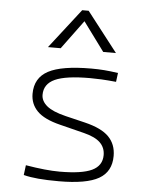

<svg xmlns="http://www.w3.org/2000/svg" viewBox="-56 -841 697 896"><g transform="rotate(5 293.0 -392.5)"><path d="M252.9 9.8Q196.8 9.8 157.7 6.3Q118.7 2.9 87.9 -4.9L93.8 -51.3Q189 -35.2 252.9 -35.2Q356.9 -35.2 404.1 -57.6Q451.2 -80.1 451.2 -129.9Q451.2 -164.6 427.5 -188Q403.8 -211.4 351.1 -224.6L236.3 -253.4Q161.1 -272 128.4 -305.2Q95.7 -338.4 95.7 -386.2Q95.7 -460.9 158 -494.1Q220.2 -527.3 359.4 -527.3Q391.6 -527.3 419.7 -525.1Q447.8 -522.9 484.4 -517.6L479 -475.6Q439 -479.5 409.9 -481Q380.9 -482.4 356.4 -482.4Q243.7 -482.4 193.1 -459.5Q142.6 -436.5 142.6 -385.7Q142.6 -356.4 169.7 -333.7Q196.8 -311 258.8 -295.9L350.1 -273.9Q429.2 -254.9 463.6 -219.7Q498 -184.6 498 -129.9Q498 -56.2 440.2 -23.2Q382.3 9.8 252.9 9.8ZM148.4 -609.4 292.5 -794.9H322.8L466.8 -609.4H407.2L307.6 -744.6L208 -609.4Z"/></g></svg>

Font: Cascadia Mono ExtraLight
Style: Regular
Weight: 200
Monospace: yes
Designer: Aaron Bell
Foundry: Saja Typeworks
Version: Version 2404.023; ttfautohint (v1.8.4)